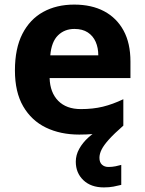

<svg xmlns="http://www.w3.org/2000/svg" viewBox="-20 -576 631 836"><path d="M413 111Q413 131 424 141Q435 151 452 151Q468 151 483 148Q498 145 508 142V229Q492 233 474 236.5Q456 240 432 240Q376 240 343 208.5Q310 177 310 128Q310 99 325 72Q340 45 365 22.5Q390 0 420 -17L517 -29Q477 6 454.5 31Q432 56 422.5 75Q413 94 413 111ZM303 -556Q379 -556 433.5 -527Q488 -498 518 -443Q548 -388 548 -308V-236H196Q198 -173 233.5 -137Q269 -101 332 -101Q385 -101 428 -111.5Q471 -122 517 -144V-29Q477 -9 432.5 0.5Q388 10 325 10Q243 10 180 -20.5Q117 -51 81 -113Q45 -175 45 -269Q45 -365 77.5 -428.5Q110 -492 168 -524Q226 -556 303 -556ZM304 -450Q261 -450 232.5 -422Q204 -394 199 -335H408Q408 -368 396.5 -394Q385 -420 362 -435Q339 -450 304 -450Z"/></svg>

Font: Noto Sans Armenian
Style: Bold
Weight: 700
Version: Version 2.007